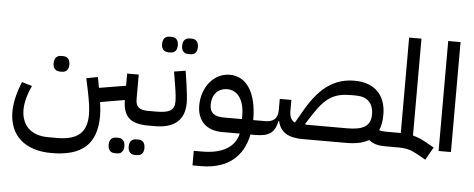

<svg xmlns="http://www.w3.org/2000/svg" viewBox="-59 -893 3180 1287"><g transform="rotate(5 1531.5 -250.0)"><path d="M883 204H896C923 204 942 188 942 152C942 115 923 99 896 99H883C855 99 836 115 836 152C836 188 855 204 883 204ZM748 204H761C788 204 807 188 807 152C807 115 788 99 761 99H748C720 99 701 115 701 152C701 188 720 204 748 204ZM333 -309H346C373 -309 392 -325 392 -361C392 -398 373 -414 346 -414H333C305 -414 286 -398 286 -361C286 -325 305 -309 333 -309ZM954 0H958L980 -22V-98H946C888 -98 861 -116 861 -169V-335H783V-253L603 -223L590 -295L513 -280L531 -195C546 -121 552 -77 552 -37C552 82 490 136 354 136H291C179 136 112 73 112 -34C112 -82 129 -143 155 -196L86 -217C57 -148 39 -75 39 -15C39 145 143 240 323 240C531 240 627 153 627 -37C627 -63 624 -92 619 -129L783 -157C785 -44 834 0 954 0Z M1181 -501H1194C1221 -501 1240 -517 1240 -553C1240 -590 1221 -606 1194 -606H1181C1153 -606 1134 -590 1134 -553C1134 -517 1153 -501 1181 -501ZM1046 -501H1059C1086 -501 1105 -517 1105 -553C1105 -590 1086 -606 1059 -606H1046C1018 -606 999 -590 999 -553C999 -517 1018 -501 1046 -501ZM958 0H998C1129 0 1198 -57 1198 -175C1198 -203 1193 -244 1185 -303L1172 -388L1095 -376L1109 -291C1119 -232 1122 -198 1122 -175C1122 -116 1086 -98 998 -98H980L958 -76Z M1273 240H1330C1507 240 1612 152 1642 0H1677L1699 -22V-98H1652V-102C1652 -281 1583 -387 1470 -387C1362 -387 1283 -287 1283 -164C1283 -61 1346 0 1452 0H1570C1549 89 1471 142 1328 142H1273ZM1359 -176C1359 -243 1397 -289 1462 -289C1532 -289 1576 -224 1576 -124V-98H1454C1390 -98 1359 -122 1359 -176Z M2551 0 2573 -22V-98H2551C2531 -98 2514 -99 2499 -104C2512 -133 2518 -168 2518 -211C2518 -341 2441 -420 2307 -420C2185 -420 2082 -366 1982 -193L1932 -106C1907 -117 1895 -142 1895 -180V-255H1817V-180C1817 -125 1790 -98 1733 -98H1699L1677 -76V0C1767 0 1805 -28 1821 -105H1826C1842 -34 1895 0 1991 0H2285C2349 0 2400 -10 2438 -33C2468 -8 2501 0 2551 0ZM2285 -98H2004L2001 -103L2044 -170C2123 -292 2183 -322 2292 -322H2322C2400 -322 2442 -282 2442 -205C2442 -125 2389 -98 2285 -98Z M2824 66 2873 -20 2822 -49C2787 -68 2758 -81 2728 -88V-740H2645V-98H2573L2551 -76V0H2639C2692 0 2725 10 2773 37Z M2908 0H2991V-740H2908Z"/></g></svg>

Font: IBM Plex Arabic Text
Style: Regular
Weight: 450
Designer: Mike Abbink, Paul van der Laan, Pieter van Rosmalen, Wael Morcos, Khajak Apelian
Foundry: Bold Monday
Version: Version 1.0